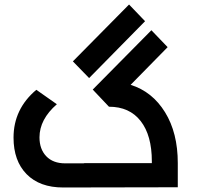

<svg xmlns="http://www.w3.org/2000/svg" viewBox="-20 -830 878 851"><path d="M623 -736 375 -484 303 -558 552 -810ZM559 -454Q655 -424 711.5 -332.5Q768 -241 768 -107V0L260 1Q156 1 98 -58Q40 -117 40 -220Q40 -347 141 -432L232 -368Q155 -301 155 -221Q155 -169 185 -137.5Q215 -106 269 -106H350Q352 -107 355 -107H653V-115Q653 -230 603.5 -293.5Q554 -357 463 -357L391 -433L651 -696L723 -621Z"/></svg>

Font: Montserrat-Arabic
Style: Regular
Weight: 400
Designer: Mohamed Gaber
Foundry: Kief Type Foundry
Version: Version 5.008;PS 005.008;hotconv 1.0.88;makeotf.lib2.5.64775